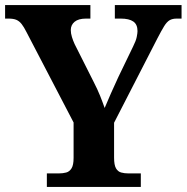

<svg xmlns="http://www.w3.org/2000/svg" viewBox="-20 -734 733 754"><path d="M164 0V-53H211Q227 -53 240 -56.5Q253 -60 261 -73Q269 -86 269 -114V-253L84 -608Q74 -628 65 -639.5Q56 -651 44.5 -656Q33 -661 13 -661H0V-714H335V-661H318Q288 -661 273 -648.5Q258 -636 258 -616Q258 -603 262.5 -588.5Q267 -574 273 -561L347 -414Q363 -383 373 -358Q383 -333 391 -310Q402 -336 415.5 -367Q429 -398 445 -432L503 -552Q514 -574 517 -589Q520 -604 520 -612Q520 -638 503.5 -649.5Q487 -661 454 -661H431V-714H693V-661H674Q657 -661 646 -654.5Q635 -648 624.5 -631Q614 -614 598 -583L428 -252V-115Q428 -86 435.5 -73Q443 -60 456 -56.5Q469 -53 484 -53H533V0Z"/></svg>

Font: Noto Serif Armenian
Style: Bold
Weight: 700
Version: Version 2.007